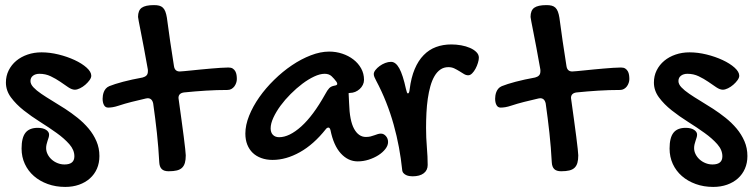

<svg xmlns="http://www.w3.org/2000/svg" viewBox="-20 -631 2978 760"><path d="M144.5 -423.8Q177.2 -423.8 211.9 -415.3Q246.6 -406.7 275.4 -393.3Q304.2 -379.9 322.8 -363.3Q341.3 -346.7 341.3 -331.1Q341.3 -323.2 334.5 -313.7Q327.6 -304.2 317.9 -295.7Q308.1 -287.1 296.6 -281.5Q285.2 -275.9 276.4 -275.9Q264.6 -275.9 250.2 -285.6Q235.8 -295.4 218.5 -307.4Q201.2 -319.3 180.7 -329.1Q160.2 -338.9 136.2 -338.9Q120.6 -338.9 110.6 -331.3Q100.6 -323.7 100.6 -310.1Q100.6 -297.9 112.3 -285.4Q124 -272.9 143.3 -259.8Q162.6 -246.6 187 -231.9Q211.4 -217.3 237.1 -200.7Q262.7 -184.1 287.1 -164.6Q311.5 -145 330.8 -122.1Q350.1 -99.1 361.8 -72Q373.5 -44.9 373.5 -13.2Q373.5 14.2 363.8 36.6Q354 59.1 335.9 75.2Q317.9 91.3 293 100.1Q268.1 108.9 238.3 108.9Q200.7 108.9 168.9 97.4Q137.2 85.9 114.3 65.9Q91.3 45.9 78.4 18.1Q65.4 -9.8 65.4 -43Q65.4 -85.9 80.8 -105.5Q96.2 -125 129.4 -125Q149.9 -125 162.1 -117.2Q174.3 -109.4 174.3 -98.1Q174.3 -92.3 172.4 -86.2Q170.4 -80.1 168.2 -73.5Q166 -66.9 164.3 -59.6Q162.6 -52.2 162.6 -44.9Q162.6 -32.2 168.5 -20.5Q174.3 -8.8 184.3 0.2Q194.3 9.3 207.5 14.6Q220.7 20 235.4 20Q274.4 20 274.4 -12.2Q274.4 -37.6 254.4 -60.3Q234.4 -83 204.1 -104.7Q173.8 -126.5 138.9 -148.4Q104 -170.4 73.7 -194.3Q43.5 -218.3 23.4 -245.4Q3.4 -272.5 3.4 -304.2Q3.4 -330.6 14.4 -352.5Q25.4 -374.5 44.4 -390.4Q63.5 -406.2 89.1 -415Q114.7 -423.8 144.5 -423.8Z M526.4 -564Q526.4 -589.8 541 -600.3Q555.7 -610.8 589.4 -610.8Q601.6 -610.8 610.1 -608.6Q618.7 -606.4 624.8 -600.6Q630.9 -594.7 634.5 -585.2Q638.2 -575.7 640.6 -561Q646.5 -515.6 653.6 -467.3Q660.6 -418.9 668.5 -370.1Q671.4 -348.1 691.4 -348.1Q696.8 -348.1 709.2 -349.4Q721.7 -350.6 738.8 -352.3Q755.9 -354 775.6 -356Q795.4 -357.9 815.2 -359.6Q835 -361.3 852.8 -362.5Q870.6 -363.8 884.3 -363.8Q895 -363.8 901.4 -359.6Q907.7 -355.5 911.4 -348.9Q915 -342.3 916.3 -334.2Q917.5 -326.2 917.5 -317.9Q917.5 -310.5 914.8 -302.7Q912.1 -294.9 907.5 -288.8Q902.8 -282.7 896 -278.8Q889.2 -274.9 880.4 -274.9Q837.9 -274.9 794.7 -272.2Q751.5 -269.5 708.5 -265.1Q686.5 -262.2 686.5 -243.2Q686.5 -241.7 687 -239.5Q687.5 -237.3 687.5 -235.8Q693.4 -193.4 698.5 -156.2Q703.6 -119.1 707.3 -90.1Q710.9 -61 713.1 -41.7Q715.3 -22.5 715.3 -16.1Q715.3 1.5 711.9 13.4Q708.5 25.4 700.7 33Q692.9 40.5 679.9 43.7Q667 46.9 647.5 46.9Q628.9 46.9 620.1 38.1Q611.3 29.3 610.4 11.2Q607.4 -46.4 601.1 -104.7Q594.7 -163.1 586.4 -221.2Q582 -242.2 564.5 -242.2Q563 -242.2 561 -241.7Q559.1 -241.2 557.6 -241.2Q527.3 -234.4 500.5 -227.5Q473.6 -220.7 450.2 -212.9Q437 -208.5 426.8 -206.8Q416.5 -205.1 408.2 -205.1Q397 -205.1 391.6 -215.1Q386.2 -225.1 386.2 -240.2Q386.2 -245.6 387.2 -252.7Q388.2 -259.8 390.9 -266.8Q393.6 -273.9 398.7 -280Q403.8 -286.1 412.6 -290Q433.1 -298.3 467.3 -307.4Q501.5 -316.4 544.4 -324.2Q554.2 -326.7 559.8 -332.3Q565.4 -337.9 565.4 -349.1Q565.4 -351.6 565.4 -354.2Q565.4 -356.9 564.5 -359.9Q556.6 -404.8 549.6 -441.7Q542.5 -478.5 537.4 -504.9Q532.2 -531.2 529.3 -546.4Q526.4 -561.5 526.4 -564Z M1283.2 -426.8Q1310.1 -426.8 1335 -418.5Q1359.9 -410.2 1378.9 -395.5Q1397.9 -380.9 1409.4 -360.4Q1420.9 -339.8 1420.9 -314.9Q1420.9 -304.7 1416.3 -295.2Q1411.6 -285.6 1403.8 -278.6Q1396 -271.5 1386 -267.3Q1376 -263.2 1365.2 -263.2Q1364.3 -263.2 1363.5 -262.9Q1362.8 -262.7 1361.8 -262.7Q1360.8 -262.2 1359.9 -262.2L1361.8 -223.1Q1363.8 -153.3 1381.6 -121.1Q1399.4 -88.9 1428.2 -88.9Q1438.5 -88.9 1446.5 -90.8Q1454.6 -92.8 1461.7 -95.5Q1468.8 -98.1 1475.1 -100.1Q1481.4 -102.1 1487.8 -102.1Q1499 -102.1 1507.6 -92.3Q1516.1 -82.5 1516.1 -68.8Q1516.1 -55.2 1505.6 -41.5Q1495.1 -27.8 1478 -16.8Q1460.9 -5.9 1439.5 1Q1418 7.8 1396 7.8Q1357.9 7.8 1329.1 -23.7Q1300.3 -55.2 1288.1 -116.2Q1285.2 -126 1280.3 -126Q1274.4 -126 1270 -120.1Q1221.7 -59.1 1167 -28.6Q1112.3 2 1059.1 2Q1034.2 2 1014.2 -5.4Q994.1 -12.7 980.2 -26.1Q966.3 -39.6 958.7 -58.8Q951.2 -78.1 951.2 -102.1Q951.2 -135.7 966.1 -172.9Q981 -210 1006.3 -246.1Q1031.7 -282.2 1065.2 -314.9Q1098.6 -347.7 1135.5 -372.6Q1172.4 -397.5 1210.4 -412.1Q1248.5 -426.8 1283.2 -426.8ZM1267.1 -257.8Q1275.9 -274.4 1283.2 -282Q1290.5 -289.6 1304.2 -292Q1314.9 -293.5 1314.9 -298.8Q1314.9 -302.7 1312 -307.1Q1302.7 -319.8 1292.5 -329.3Q1282.2 -338.9 1265.1 -338.9Q1246.6 -338.9 1223.6 -328.1Q1200.7 -317.4 1177 -299.6Q1153.3 -281.7 1130.6 -259Q1107.9 -236.3 1090.3 -212.4Q1072.8 -188.5 1062 -165Q1051.3 -141.6 1051.3 -123Q1051.3 -106.4 1060.3 -97.2Q1069.3 -87.9 1085 -87.9Q1125 -87.9 1172.4 -130.4Q1219.7 -172.9 1267.1 -257.8Z M1754.9 -365.2Q1736.8 -365.2 1723.1 -355.7Q1709.5 -346.2 1699.7 -329.3Q1689.9 -312.5 1683.6 -289.8Q1677.2 -267.1 1673.3 -240.2Q1669.4 -213.4 1668 -184.1Q1666.5 -154.8 1666.5 -125Q1666.5 -85.9 1669.7 -48.1Q1672.9 -10.3 1672.9 22Q1672.9 43 1657.2 54.9Q1641.6 66.9 1612.8 66.9Q1607.4 66.9 1600.6 65.9Q1593.8 64.9 1587.6 62Q1581.5 59.1 1576.9 54Q1572.3 48.8 1571.8 40Q1567.4 -2.9 1559.1 -47.9Q1550.8 -92.8 1538.3 -137.5Q1525.9 -182.1 1508.5 -226.1Q1491.2 -270 1468.8 -312Q1464.8 -319.3 1462.2 -325.7Q1459.5 -332 1459.5 -337.9Q1459.5 -345.2 1466.1 -353.8Q1472.7 -362.3 1482.7 -369.6Q1492.7 -377 1504.6 -381.6Q1516.6 -386.2 1527.8 -386.2Q1546.4 -386.2 1560.5 -360.6Q1574.7 -335 1586.9 -278.8Q1589.4 -269 1590.8 -265.1Q1592.3 -261.2 1594.7 -261.2Q1600.1 -261.2 1601.6 -277.8Q1607.4 -324.2 1621.6 -357.7Q1635.7 -391.1 1657 -412.8Q1678.2 -434.6 1705.8 -444.8Q1733.4 -455.1 1766.6 -455.1Q1785.6 -455.1 1805.2 -451.7Q1824.7 -448.2 1840.3 -441.4Q1856 -434.6 1865.7 -424.8Q1875.5 -415 1875.5 -402.8Q1875.5 -394 1871.8 -382.1Q1868.2 -370.1 1862.3 -359.1Q1856.4 -348.1 1848.9 -340.6Q1841.3 -333 1833.5 -333Q1824.7 -333 1816.4 -338.1Q1808.1 -343.3 1798.6 -349.1Q1789.1 -355 1778.6 -360.1Q1768.1 -365.2 1754.9 -365.2Z M2080.1 -564Q2080.1 -589.8 2094.7 -600.3Q2109.4 -610.8 2143.1 -610.8Q2155.3 -610.8 2163.8 -608.6Q2172.4 -606.4 2178.5 -600.6Q2184.6 -594.7 2188.2 -585.2Q2191.9 -575.7 2194.3 -561Q2200.2 -515.6 2207.3 -467.3Q2214.4 -418.9 2222.2 -370.1Q2225.1 -348.1 2245.1 -348.1Q2250.5 -348.1 2262.9 -349.4Q2275.4 -350.6 2292.5 -352.3Q2309.6 -354 2329.3 -356Q2349.1 -357.9 2368.9 -359.6Q2388.7 -361.3 2406.5 -362.5Q2424.3 -363.8 2438 -363.8Q2448.7 -363.8 2455.1 -359.6Q2461.4 -355.5 2465.1 -348.9Q2468.8 -342.3 2470 -334.2Q2471.2 -326.2 2471.2 -317.9Q2471.2 -310.5 2468.5 -302.7Q2465.8 -294.9 2461.2 -288.8Q2456.5 -282.7 2449.7 -278.8Q2442.9 -274.9 2434.1 -274.9Q2391.6 -274.9 2348.4 -272.2Q2305.2 -269.5 2262.2 -265.1Q2240.2 -262.2 2240.2 -243.2Q2240.2 -241.7 2240.7 -239.5Q2241.2 -237.3 2241.2 -235.8Q2247.1 -193.4 2252.2 -156.2Q2257.3 -119.1 2261 -90.1Q2264.6 -61 2266.8 -41.7Q2269 -22.5 2269 -16.1Q2269 1.5 2265.6 13.4Q2262.2 25.4 2254.4 33Q2246.6 40.5 2233.6 43.7Q2220.7 46.9 2201.2 46.9Q2182.6 46.9 2173.8 38.1Q2165 29.3 2164.1 11.2Q2161.1 -46.4 2154.8 -104.7Q2148.4 -163.1 2140.1 -221.2Q2135.7 -242.2 2118.2 -242.2Q2116.7 -242.2 2114.7 -241.7Q2112.8 -241.2 2111.3 -241.2Q2081.1 -234.4 2054.2 -227.5Q2027.3 -220.7 2003.9 -212.9Q1990.7 -208.5 1980.5 -206.8Q1970.2 -205.1 1961.9 -205.1Q1950.7 -205.1 1945.3 -215.1Q1939.9 -225.1 1939.9 -240.2Q1939.9 -245.6 1940.9 -252.7Q1941.9 -259.8 1944.6 -266.8Q1947.3 -273.9 1952.4 -280Q1957.5 -286.1 1966.3 -290Q1986.8 -298.3 2021 -307.4Q2055.2 -316.4 2098.1 -324.2Q2107.9 -326.7 2113.5 -332.3Q2119.1 -337.9 2119.1 -349.1Q2119.1 -351.6 2119.1 -354.2Q2119.1 -356.9 2118.2 -359.9Q2110.4 -404.8 2103.3 -441.7Q2096.2 -478.5 2091.1 -504.9Q2085.9 -531.2 2083 -546.4Q2080.1 -561.5 2080.1 -564Z M2709.5 -423.8Q2742.2 -423.8 2776.9 -415.3Q2811.5 -406.7 2840.3 -393.3Q2869.1 -379.9 2887.7 -363.3Q2906.2 -346.7 2906.2 -331.1Q2906.2 -323.2 2899.4 -313.7Q2892.6 -304.2 2882.8 -295.7Q2873 -287.1 2861.6 -281.5Q2850.1 -275.9 2841.3 -275.9Q2829.6 -275.9 2815.2 -285.6Q2800.8 -295.4 2783.4 -307.4Q2766.1 -319.3 2745.6 -329.1Q2725.1 -338.9 2701.2 -338.9Q2685.5 -338.9 2675.5 -331.3Q2665.5 -323.7 2665.5 -310.1Q2665.5 -297.9 2677.2 -285.4Q2689 -272.9 2708.3 -259.8Q2727.5 -246.6 2752 -231.9Q2776.4 -217.3 2802 -200.7Q2827.6 -184.1 2852.1 -164.6Q2876.5 -145 2895.8 -122.1Q2915 -99.1 2926.8 -72Q2938.5 -44.9 2938.5 -13.2Q2938.5 14.2 2928.7 36.6Q2918.9 59.1 2900.9 75.2Q2882.8 91.3 2857.9 100.1Q2833 108.9 2803.2 108.9Q2765.6 108.9 2733.9 97.4Q2702.1 85.9 2679.2 65.9Q2656.2 45.9 2643.3 18.1Q2630.4 -9.8 2630.4 -43Q2630.4 -85.9 2645.8 -105.5Q2661.1 -125 2694.3 -125Q2714.8 -125 2727.1 -117.2Q2739.3 -109.4 2739.3 -98.1Q2739.3 -92.3 2737.3 -86.2Q2735.4 -80.1 2733.2 -73.5Q2731 -66.9 2729.2 -59.6Q2727.5 -52.2 2727.5 -44.9Q2727.5 -32.2 2733.4 -20.5Q2739.3 -8.8 2749.3 0.2Q2759.3 9.3 2772.5 14.6Q2785.6 20 2800.3 20Q2839.4 20 2839.4 -12.2Q2839.4 -37.6 2819.3 -60.3Q2799.3 -83 2769 -104.7Q2738.8 -126.5 2703.9 -148.4Q2668.9 -170.4 2638.7 -194.3Q2608.4 -218.3 2588.4 -245.4Q2568.4 -272.5 2568.4 -304.2Q2568.4 -330.6 2579.3 -352.5Q2590.3 -374.5 2609.4 -390.4Q2628.4 -406.2 2654.1 -415Q2679.7 -423.8 2709.5 -423.8Z"/></svg>

Font: Gochi Hand Cyrillic
Style: Regular
Weight: 400
Designer: Juan Pablo del Peral; Denis Ignatov
Foundry: Juan Pablo del Peral; Denis Ignatov
Version: Version 1.00 June 29, 2018, initial release